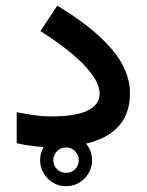

<svg xmlns="http://www.w3.org/2000/svg" viewBox="-20 -513 510 668"><path d="M119.6 44.4Q119.6 7.3 146.2 -19.3Q172.9 -45.9 210 -45.9Q247.1 -45.9 273.7 -19.3Q300.3 7.3 300.3 44.4Q300.3 81.5 273.7 108.2Q247.1 134.8 210 134.8Q172.9 134.8 146.2 108.2Q119.6 81.5 119.6 44.4ZM165.5 44.4Q165.5 63 178.5 75.7Q191.4 88.4 210 88.4Q228.5 88.4 241.2 75.7Q253.9 63 253.9 44.4Q253.9 25.9 241.2 12.9Q228.5 0 210 0Q191.4 0 178.5 12.9Q165.5 25.9 165.5 44.4ZM38.1 -122.6Q68.8 -116.7 99.6 -112.3Q130.4 -107.9 154.8 -107.9Q245.6 -107.9 286.1 -128.9Q326.7 -149.9 326.7 -187.5Q326.7 -230 272.9 -286.4Q219.2 -342.8 120.6 -404.8L179.2 -493.2Q300.3 -420.9 366.2 -345.2Q432.1 -269.5 432.1 -189Q432.1 -94.7 362.8 -47.9Q293.5 -1 161.1 -1Q127.4 -1 96.7 -4.6Q65.9 -8.3 38.1 -14.6Z"/></svg>

Font: Vazir Medium FD-WOL
Style: Medium-FD-WOL
Weight: 500
Designer: Saber Rastikerdar
Foundry: Saber Rastikerdar
Version: Version 30.0.0